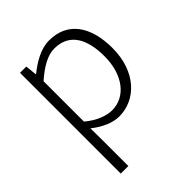

<svg xmlns="http://www.w3.org/2000/svg" viewBox="-217 -674 1039 1039"><g transform="rotate(-45 302.5 -155.0)"><path d="M100 237H158V46L157 -52C211 -10 264 13 314 13C439 13 549 -93 549 -275C549 -440 477 -547 335 -547C270 -547 208 -509 157 -468H155L148 -534H100ZM310 -38C270 -38 215 -55 158 -103V-412C220 -466 273 -496 324 -496C442 -496 487 -403 487 -274C487 -132 412 -38 310 -38Z"/></g></svg>

Font: Noto Sans KR Light
Style: Regular
Weight: 300
Designer: Ryoko NISHIZUKA 西塚涼子 (kana, bopomofo & ideographs); Paul D. Hunt (Latin, Greek & Cyrillic); Sandoll Communications 산돌커뮤니
Foundry: Adobe
Version: Version 2.004;hotconv 1.0.118;makeotfexe 2.5.65603